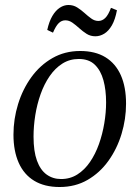

<svg xmlns="http://www.w3.org/2000/svg" viewBox="-20 -740 560 770"><path d="M301.5 -535.5Q362 -535.5 402.8 -510.5Q443.5 -485.5 464.5 -438.5Q485.5 -391.5 485.5 -324Q485.5 -262.5 467.5 -203Q449.5 -143.5 415 -95.2Q380.5 -47 331.2 -18.5Q282 10 219 10Q158.5 10 117.2 -15Q76 -40 55 -87.2Q34 -134.5 34 -200Q34 -262.5 52.5 -322.5Q71 -382.5 106 -430.8Q141 -479 190.5 -507.2Q240 -535.5 301.5 -535.5ZM296 -503.5Q259.5 -503.5 230.2 -485Q201 -466.5 179 -434.5Q157 -402.5 142.8 -362.2Q128.5 -322 121.5 -278Q114.5 -234 114.5 -192Q114.5 -133.5 128.2 -95.8Q142 -58 167 -40Q192 -22 225 -22Q261.5 -22 290.5 -40.5Q319.5 -59 341 -90.5Q362.5 -122 376.8 -162Q391 -202 398.2 -245.2Q405.5 -288.5 405.5 -329.5Q405.5 -379 394.8 -418.2Q384 -457.5 360.2 -480.5Q336.5 -503.5 296 -503.5ZM169.5 -620Q177 -654 190 -676Q203 -698 219.8 -709Q236.5 -720 254.5 -720Q274 -720 289.5 -710.2Q305 -700.5 318.8 -688Q332.5 -675.5 346 -665.8Q359.5 -656 374.5 -656Q390 -656 402.2 -668Q414.5 -680 425 -708.5L449 -699Q442 -661.5 428.8 -638.5Q415.5 -615.5 398.2 -605Q381 -594.5 362.5 -594.5Q343 -594.5 327.5 -604.2Q312 -614 298 -626.8Q284 -639.5 270.5 -649Q257 -658.5 242 -658.5Q227 -658.5 215.5 -647.2Q204 -636 192.5 -609Z"/></svg>

Font: Merriweather 96pt Light
Style: Italic
Weight: 300
Italic angle: -7.8°
Version: Version 2.101